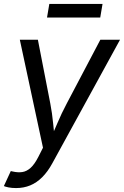

<svg xmlns="http://www.w3.org/2000/svg" viewBox="-29 -748 630 976"><path d="M-9.3 197.8 25.9 121.6 34.2 123.5Q61 129.9 83.7 126.7Q106.4 123.5 126.7 105.2Q147 86.9 166.5 48.3L189.5 2.9L71.8 -545.9H163.6L226.6 -222.2Q236.3 -171.9 241 -121.8Q245.6 -71.8 252 -24.9H219.7Q241.7 -71.8 262.7 -121.8Q283.7 -171.9 310.5 -222.2L481 -545.9H581.1L237.3 81.5Q213.9 124.5 185.8 152.6Q157.7 180.7 124.8 194.3Q91.8 208 52.7 208Q31.2 208 14.4 204.6Q-2.4 201.2 -9.3 197.8ZM492.2 -728 480.5 -658.7H210L221.7 -728Z"/></svg>

Font: Inter
Style: Italic
Weight: 400
Italic angle: -9.3988°
Designer: Rasmus Andersson
Foundry: rsms
Version: Version 4.001;git-66647c0bb